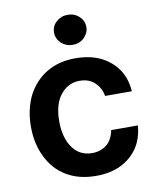

<svg xmlns="http://www.w3.org/2000/svg" viewBox="-86 -832 750 913"><g transform="rotate(-10 288.5 -376.0)"><path d="M162 -23Q103 -58 71 -124Q39 -188 39 -271Q39 -353 71 -419Q105 -484 163 -519Q222 -555 303 -555Q371 -555 423 -531Q475 -506 506 -461Q536 -419 541 -354H412Q405 -394 377 -420Q349 -446 305 -446Q248 -446 212 -400Q176 -355 176 -273Q176 -191 212 -143Q246 -97 305 -97Q344 -97 375 -120Q403 -143 412 -189H541Q536 -127 507 -83Q476 -37 425 -12Q375 13 304 13Q222 13 162 -23ZM248 -641Q225 -663 225 -692Q225 -724 248 -744Q271 -765 303 -765Q336 -765 358 -744Q381 -723 381 -692Q381 -664 358 -641Q336 -620 303 -620Q271 -620 248 -641Z"/></g></svg>

Font: Sinter Bold
Style: Regular
Weight: 700
Foundry: Adobe & rsms
Version: Version 1.000